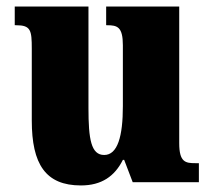

<svg xmlns="http://www.w3.org/2000/svg" viewBox="-20 -556 651 586"><path d="M227 10C290 10 330 -18 355 -68H359L385 0H587V-58H576C546 -58 527 -61 527 -119V-536H304V-479H307C338 -479 355 -474 355 -418V-232C355 -140 339 -83 298 -83C258 -83 250 -131 250 -226V-536H25V-479H29C74 -479 77 -464 77 -407V-188C77 -55 119 10 227 10Z"/></svg>

Font: Noto Serif Sinhala Condensed Black
Style: Regular
Weight: 900
Width: 3
Designer: Jelle Bosma - Monotype Design Team
Foundry: Monotype Imaging Inc.
Version: Version 2.007